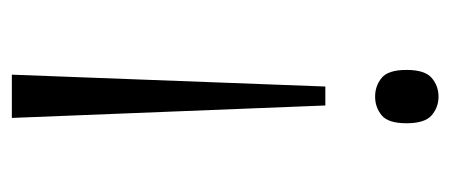

<svg xmlns="http://www.w3.org/2000/svg" viewBox="-238 -516 760 324"><g transform="rotate(-90 142.0 -354.0)"><path d="M126 -185 105 -714H178L158 -185ZM141 6Q123 6 109.5 -5.5Q96 -17 96 -48Q96 -79 109.5 -90Q123 -101 141 -101Q159 -101 172.5 -90Q186 -79 186 -48Q186 -17 172.5 -5.5Q159 6 141 6Z"/></g></svg>

Font: Noto Serif Tamil SemiCondensed Light
Style: Regular
Weight: 300
Width: 4
Designer: Indian Type Foundry, Tom Grace, and the Monotype Design Team
Foundry: Monotype Imaging Inc.
Version: Version 2.004; ttfautohint (v1.8.4.7-5d5b)